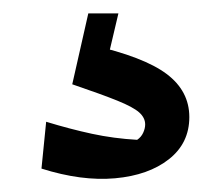

<svg xmlns="http://www.w3.org/2000/svg" viewBox="-20 -35 331 287"><path d="M42 217 49 147Q85 158 117.5 165Q150 172 185 174Q191 170 194 163.5Q197 157 197 151Q197 141 188 133Q179 125 155.5 115.5Q132 106 88 91L116 32Q195 50 229 75.5Q263 101 263 140Q263 179 232.5 203Q202 227 152 231.5Q102 236 42 217ZM112 -15H157L132 91H88Z"/></svg>

Font: Piazzolla 24pt SemiBold
Style: Regular
Weight: 600
Designer: Juan Pablo del Peral
Foundry: Huerta Tipografica
Version: Version 2.005